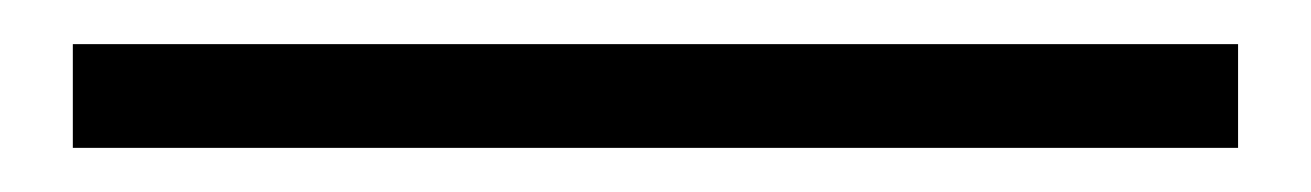

<svg xmlns="http://www.w3.org/2000/svg" viewBox="-20 65 594 87"><path d="M13 132H541V85H13Z"/></svg>

Font: Noto Sans JP Light
Style: Regular
Weight: 300
Designer: Ryoko NISHIZUKA (kana & ideographs); Paul D. Hunt (Latin, Greek & Cyrillic); Wenlong ZHANG (bopomofo); Sandoll Communica
Foundry: Adobe Systems Incorporated
Version: Version 1.004;PS 1.004;hotconv 1.0.82;makeotf.lib2.5.63406